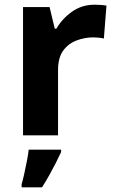

<svg xmlns="http://www.w3.org/2000/svg" viewBox="-20 -576 494 817"><path d="M383 -556Q394 -556 409 -555Q424 -554 433 -552L422 -412Q415 -414 401.5 -415.5Q388 -417 378 -417Q340 -417 305 -403.5Q270 -390 248.5 -360Q227 -330 227 -278V0H78V-546H191L213 -454H220Q244 -496 286 -526Q328 -556 383 -556ZM240 71Q230 93 217.5 117.5Q205 142 190.5 168Q176 194 159 221H72V208Q78 188 83.5 162Q89 136 94.5 109Q100 82 102 61H240Z"/></svg>

Font: Noto Sans Bamum
Style: Regular
Weight: 400
Designer: Monotype Design Team
Foundry: Monotype Imaging Inc.
Version: Version 2.001